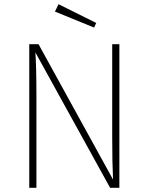

<svg xmlns="http://www.w3.org/2000/svg" viewBox="-20 -892 705 912"><path d="M547 0H503L148 -643Q153 -576 153 -430V0H119V-682H163L517 -39Q513 -117 513 -237V-682H547ZM437 -783 427 -761 241 -837 258 -872Z"/></svg>

Font: FiraGO UltraLight
Style: Regular
Weight: 200
Designer: bBox Type
Foundry: bBox Type GmbH
Version: Version 1.001